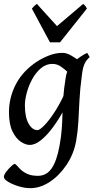

<svg xmlns="http://www.w3.org/2000/svg" viewBox="-25 -731 498 995"><path d="M407.2 -407.7Q393.1 -397.9 384.3 -381.8Q375.5 -365.7 368.7 -352.5Q361.8 -339.4 354 -339.4Q344.7 -339.4 329.1 -354.5Q313.5 -369.6 292.5 -384.8Q271.5 -399.9 246.6 -399.9Q213.9 -399.9 187.5 -377.7Q161.1 -355.5 142.3 -321.3Q123.5 -287.1 113.8 -250.5Q104 -213.9 104 -185.1Q104 -125 123 -90.8Q142.1 -56.6 168.9 -56.6Q180.7 -56.6 204.6 -81.1Q228.5 -105.5 256.6 -148.2Q284.7 -190.9 309.6 -245.6L300.8 -151.9Q278.3 -110.8 249.3 -71.3Q220.2 -31.7 189 -5.9Q157.7 20 128.9 20Q107.4 20 82.3 3.2Q57.1 -13.7 39.3 -50.8Q21.5 -87.9 21.5 -148.9Q21.5 -226.1 57.4 -294.7Q93.3 -363.3 165.5 -411.1Q192.9 -429.2 228 -443.1Q263.2 -457 297.9 -457Q319.8 -457 340.3 -445.3Q360.8 -433.6 378.2 -421.4Q395.5 -409.2 407.2 -407.7ZM439.9 -435.1Q423.3 -421.4 413.8 -401.4Q404.3 -381.3 399.9 -346.2Q389.6 -269 386.7 -210Q383.8 -150.9 381.1 -100.8Q378.4 -50.8 369.6 -0.5Q357.4 66.9 320.3 122.6Q283.2 178.2 233.4 211.2Q183.6 244.1 132.3 244.1Q103 244.1 71.3 234.4Q39.6 224.6 17.3 211.2Q-4.9 197.8 -4.9 186Q-4.9 175.3 7.1 159.4Q19 143.6 32.5 131.1Q45.9 118.7 50.3 118.7Q55.7 118.7 63.5 127.9Q71.3 137.2 84.2 149.4Q97.2 161.6 118.2 170.9Q139.2 180.2 171.9 180.2Q215.3 180.2 242.2 142.3Q269 104.5 283.7 23.4Q292.5 -24.9 295.2 -64.9Q297.9 -105 298.8 -143.6Q299.8 -182.1 303 -226.6Q306.2 -271 315.4 -328.1Q323.2 -378.9 357.4 -409.7Q391.6 -440.4 426.8 -457ZM425.3 -686.5 286.1 -511.7H233.9L140.1 -686.5Q147.5 -695.3 152.8 -700.2Q158.2 -705.1 166 -710.9L270.5 -595.7L406.2 -710.9Q412.1 -706.1 416.5 -700.9Q420.9 -695.8 425.3 -686.5Z"/></svg>

Font: Gentium Book Plus
Style: Italic
Weight: 400
Italic angle: -8°
Designer: Victor Gaultney, Annie Olsen, Iska Routamaa, Becca Hirsbrunner
Foundry: SIL International
Version: Version 6.101